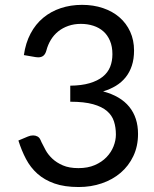

<svg xmlns="http://www.w3.org/2000/svg" viewBox="-20 -744 620 772"><path d="M519 -541Q519 -507 510.2 -480.2Q501.5 -453.5 485.2 -433.2Q469 -413 446 -399Q423 -385 394.5 -376.5Q464.5 -358 499.8 -314.5Q535 -271 535 -205.5Q535 -156 516.2 -116.5Q497.5 -77 465 -49.2Q432.5 -21.5 389.2 -6.8Q346 8 296.5 8Q239.5 8 199 -6.2Q158.5 -20.5 130.5 -45.5Q102.5 -70.5 84.5 -104.8Q66.5 -139 54 -179L92 -195Q102.5 -199.5 113 -199.5Q123 -199.5 130.8 -195.2Q138.5 -191 142.5 -182Q143.5 -180 144.5 -177.8Q145.5 -175.5 146.5 -173Q153.5 -158.5 163.5 -140.2Q173.5 -122 190.5 -106Q207.5 -90 232.8 -79Q258 -68 295.5 -68Q333 -68 361.2 -80.2Q389.5 -92.5 408.2 -112Q427 -131.5 436.5 -155.5Q446 -179.5 446 -203Q446 -232 438.2 -256Q430.5 -280 410.2 -297.5Q390 -315 354.2 -325Q318.5 -335 262.5 -335V-399.5Q308 -400 340.2 -409.5Q372.5 -419 393 -435.5Q413.5 -452 422.8 -475Q432 -498 432 -526Q432 -557 422.2 -580Q412.5 -603 395.5 -618Q378.5 -633 355.2 -640.5Q332 -648 305 -648Q278 -648 255 -640Q232 -632 214.2 -617.8Q196.5 -603.5 184.5 -583.8Q172.5 -564 166.5 -541Q162.5 -526.5 154.5 -520Q146.5 -513.5 134 -513.5Q131.5 -513.5 128.8 -513.8Q126 -514 122.5 -514.5L76 -522.5Q83 -571.5 103 -609.2Q123 -647 153.8 -672.5Q184.5 -698 224.2 -711.2Q264 -724.5 310 -724.5Q355.5 -724.5 394 -711.5Q432.5 -698.5 460.2 -674.5Q488 -650.5 503.5 -616.5Q519 -582.5 519 -541Z"/></svg>

Font: LatoCHI
Style: Regular
Weight: 400
Designer: Lukasz Dziedzic
Foundry: tyPoland Lukasz Dziedzic
Version: Version 1.104